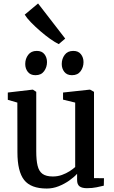

<svg xmlns="http://www.w3.org/2000/svg" viewBox="-20 -1076 656 1107"><path d="M481 9Q453 9 438.8 -1.5Q424.5 -12 424.5 -38.5V-74Q407 -54.5 379.2 -35Q351.5 -15.5 318.2 -2.2Q285 11 249.5 11Q158 11 119.2 -38.2Q80.5 -87.5 80.5 -198L80 -484.5L25 -500.5V-542.5L166.5 -559H170L189 -546.5V-204Q189 -152.5 196.8 -120.5Q204.5 -88.5 225.2 -73.5Q246 -58.5 284.5 -58.5Q313 -58.5 337.5 -67.5Q362 -76.5 381.5 -89Q401 -101.5 413.5 -113V-484.5L343.5 -501.5V-542.5L495.5 -559H499.5L522 -546.5V-49L579.5 -48.5L578.5 -5.5Q561.5 -1.5 537 3.8Q512.5 9 481 9ZM184 -642.5Q155.5 -642.5 140.5 -661.5Q125.5 -680.5 125.5 -707Q125.5 -737 142.5 -759.8Q159.5 -782.5 191.5 -782.5H192.5Q221.5 -782.5 236.2 -763.5Q251 -744.5 251 -718Q251 -688.5 234.2 -665.5Q217.5 -642.5 185 -642.5ZM394.5 -642.5Q366 -642.5 351 -661.5Q336 -680.5 336 -707Q336 -737 353 -759.8Q370 -782.5 402 -782.5H403Q431.5 -782.5 446.5 -763.5Q461.5 -744.5 461.5 -718Q461.5 -688.5 444.8 -665.5Q428 -642.5 395.5 -642.5ZM318 -822Q298.5 -831 270.2 -851Q242 -871 212.2 -896.8Q182.5 -922.5 158.2 -947.5Q134 -972.5 122.5 -991.5L199.5 -1056L356 -853.5L319 -822Z"/></svg>

Font: Merriweather 36pt Medium
Style: Regular
Weight: 500
Version: Version 2.100